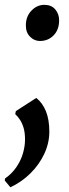

<svg xmlns="http://www.w3.org/2000/svg" viewBox="-41 -528 284 794"><path d="M2 246.5 -21 219 -20.5 210.5Q8 190.5 26.5 163.5Q45 136.5 53.8 106.5Q62.5 76.5 62.5 49Q62.5 21.5 56.8 1.5Q51 -18.5 41.5 -32.8Q32 -47 22 -56L24.5 -68.5L109 -123Q135 -102.5 149 -67.8Q163 -33 163 16.5Q163 63.5 142.2 108Q121.5 152.5 85.2 188.5Q49 224.5 2 246.5ZM66 -423.5Q66 -460 89 -484Q112 -508 142.5 -508Q171.5 -508 187.5 -489.2Q203.5 -470.5 203.5 -444Q203.5 -405 180.8 -381.8Q158 -358.5 124 -358.5Q100.5 -358.5 83 -376.5Q65.5 -394.5 66 -423.5Z"/></svg>

Font: Merriweather 72pt
Style: Bold Italic
Weight: 700
Italic angle: -7.8°
Version: Version 2.101